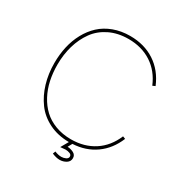

<svg xmlns="http://www.w3.org/2000/svg" viewBox="-188 -843 1061 1112"><g transform="rotate(30 342.5 -287.0)"><path d="M617.2 -175.8 634.8 -168.9Q601.1 -87.4 536.4 -41.5Q471.7 4.4 384.8 8.8L369.1 37.1Q392.1 38.1 410.6 48.1Q429.2 58.1 429.2 79.1Q429.2 101.6 409.7 113.8Q390.1 126 366.2 126Q343.8 126 314.9 113.8L321.8 96.2Q345.2 106 366.2 106Q380.9 106 395 99.4Q409.2 92.8 409.2 80.1Q409.2 67.4 395.8 62.3Q382.3 57.1 367.2 57.1Q366.7 57.1 333 60.1L361.8 9.8Q287.1 9.3 228.5 -19.8Q169.9 -48.8 133.8 -98.1Q97.7 -147.5 78.9 -210.4Q60.1 -273.4 60.1 -345.2Q60.1 -402.8 71.8 -454.8Q83.5 -506.8 107.9 -551.8Q132.3 -596.7 167.7 -629.6Q203.1 -662.6 253.4 -681.4Q303.7 -700.2 363.8 -700.2Q458 -700.2 528.6 -654.1Q599.1 -607.9 634.8 -522L617.2 -514.2Q583.5 -594.7 517.8 -637.5Q452.1 -680.2 363.8 -680.2Q293 -680.2 237.5 -653.1Q182.1 -626 148.4 -579.1Q114.7 -532.2 97.4 -472.9Q80.1 -413.6 80.1 -345.2Q80.1 -291 90.6 -241.9Q101.1 -192.9 123.8 -150.1Q146.5 -107.4 179.4 -76.4Q212.4 -45.4 259.5 -27.6Q306.6 -9.8 363.8 -9.8Q452.1 -9.8 517.8 -52.5Q583.5 -95.2 617.2 -175.8Z"/></g></svg>

Font: Genome Thin
Style: Regular
Weight: 250
Designer: Alfredo Marco Pradil
Version: Version 1.001